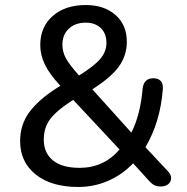

<svg xmlns="http://www.w3.org/2000/svg" viewBox="-20 -734 743 763"><path d="M60 -173Q60 -238 96 -287.5Q132 -337 207 -385L220 -393Q177 -439 158.5 -477Q140 -515 140 -555Q140 -627 189.5 -670.5Q239 -714 321 -714Q394 -714 439 -674.5Q484 -635 484 -568Q484 -514 453 -470.5Q422 -427 347 -379L502 -207Q538 -277 547 -384Q553 -423 589 -423Q609 -423 619 -412Q629 -401 627 -379Q617 -249 558 -149L646 -55Q660 -41 660 -26Q660 -12 649 -2.5Q638 7 619 7Q603 7 592.5 1.5Q582 -4 569 -19L509 -85Q466 -40 410 -15.5Q354 9 291 9Q184 9 122 -40.5Q60 -90 60 -173ZM455 -140 271 -337 263 -332Q203 -293 178.5 -259.5Q154 -226 154 -179Q154 -126 190.5 -96.5Q227 -67 296 -67Q393 -67 455 -140ZM228 -557Q228 -528 241.5 -503Q255 -478 294 -434Q354 -471 378.5 -500Q403 -529 403 -563Q403 -601 380.5 -622.5Q358 -644 321 -644Q279 -644 253.5 -620Q228 -596 228 -557Z"/></svg>

Font: SN Pro
Style: Regular
Weight: 400
Designer: Tobias Whetton
Foundry: Supernotes
Version: Version 1.003